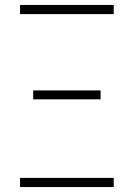

<svg xmlns="http://www.w3.org/2000/svg" viewBox="-20 -755 540 775"><path d="M439 -698H61V-735H439ZM114 -354V-390H386V-354ZM61 0V-37H439V0Z"/></svg>

Font: Iosevka SS04 Extralight
Style: Regular
Weight: 200
Monospace: yes
Designer: Belleve Invis
Foundry: Belleve Invis
Version: Version 19.0.0; ttfautohint (v1.8.4)